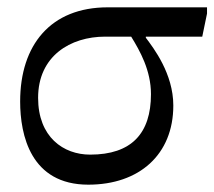

<svg xmlns="http://www.w3.org/2000/svg" viewBox="-20 -491 585 524"><path d="M221 13C360 13 453 -69 453 -203C453 -290 399 -360 378 -388V-391H532L545 -454V-471H274C118 -471 35 -368 35 -214C35 -122 64 13 221 13ZM338 -391C362 -352 392 -299 392 -234C392 -127 339 -69 226 -69C153 -69 84 -117 84 -224C84 -338 172 -391 267 -391Z"/></svg>

Font: STIX Two Text
Style: Regular
Weight: 400
Designer: Ross Mills, John Hudson & Paul Hanslow, Tiro Typeworks Ltd; with prior portions MicroPress Inc., and Coen Hoffman.
Foundry: Tiro Typeworks Ltd
Version: Version 2.13 b171